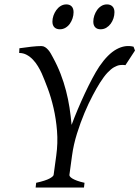

<svg xmlns="http://www.w3.org/2000/svg" viewBox="-20 -835 621 855"><path d="M538.6 -544.9Q526.9 -546.9 514.2 -545.2Q501.5 -543.5 487.5 -535.4Q473.6 -527.3 458.3 -511Q442.9 -494.6 425.3 -466.8Q411.6 -445.3 393.1 -410.4Q374.5 -375.5 356.4 -332.5Q338.4 -289.6 323 -240.7Q307.6 -191.9 300.8 -142.1L289.1 -56.2Q288.6 -53.2 291.5 -49.1Q294.4 -44.9 302.2 -40Q310.1 -35.2 323.2 -30.3Q336.4 -25.4 356.4 -21L354 0H138.7L141.1 -21Q182.6 -30.3 200.2 -39.8Q217.8 -49.3 218.8 -56.2L230.5 -142.1Q238.3 -198.2 233.9 -252.2Q229.5 -306.2 218.5 -353.8Q207.5 -401.4 192.6 -441.2Q177.7 -481 165.5 -508.8Q158.7 -523.9 148.9 -540Q139.2 -556.2 126.7 -569.3Q114.3 -582.5 98.9 -590.8Q83.5 -599.1 65.4 -599.1L66.4 -620.1Q92.8 -624 119.4 -627Q146 -629.9 164.1 -629.9Q173.3 -629.9 180.9 -625Q188.5 -620.1 194.8 -612.8Q201.2 -605.5 206.3 -596.4Q211.4 -587.4 215.8 -579.1Q235.8 -542.5 250 -505.6Q264.2 -468.8 273.9 -431.2Q283.7 -393.6 289.6 -355.5Q295.4 -317.4 298.8 -278.8Q310.1 -309.6 325.4 -345.9Q340.8 -382.3 357.4 -418Q374 -453.6 390.9 -485.4Q407.7 -517.1 422.4 -539.1Q460.4 -594.7 499 -615.7Q537.6 -636.7 574.7 -627L581.1 -609.9ZM307.6 -780.8Q307.6 -767.1 303.2 -753.7Q298.8 -740.2 291 -729.2Q283.2 -718.3 271.7 -711.4Q260.3 -704.6 246.6 -704.6Q231 -704.6 222.2 -713.4Q213.4 -722.2 213.4 -738.8Q213.4 -752 218 -765.4Q222.7 -778.8 230.7 -790Q238.8 -801.3 250.2 -808.3Q261.7 -815.4 275.4 -815.4Q290.5 -815.4 299.1 -806.4Q307.6 -797.4 307.6 -780.8ZM489.7 -780.8Q489.7 -767.1 485.4 -753.7Q481 -740.2 472.9 -729.2Q464.8 -718.3 453.4 -711.4Q441.9 -704.6 427.7 -704.6Q412.6 -704.6 404.1 -713.4Q395.5 -722.2 395.5 -738.8Q395.5 -752 399.9 -765.4Q404.3 -778.8 412.1 -790Q419.9 -801.3 431.2 -808.3Q442.4 -815.4 456.5 -815.4Q471.7 -815.4 480.7 -806.4Q489.7 -797.4 489.7 -780.8Z"/></svg>

Font: Gentium Plus
Style: Italic
Weight: 400
Italic angle: -8°
Designer: J. Victor Gaultney, Annie Olsen, Iska Routamaa
Foundry: SIL International
Version: Version 1.510